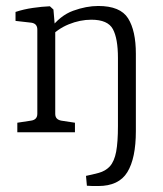

<svg xmlns="http://www.w3.org/2000/svg" viewBox="-20 -443 546 643"><path d="M309 180Q300 180 290.5 180Q281 180 271 179L268 146Q288 142 310.5 136Q333 130 348 114Q363 97 369 65Q375 33 375 -21V-249Q375 -314 358 -345.5Q341 -377 286 -377Q248 -377 210 -361.5Q172 -346 144 -315L147 -345Q181 -391 225 -407Q269 -423 309 -423Q383 -423 409 -381.5Q435 -340 435 -263V-4Q435 87 406.5 133.5Q378 180 309 180ZM38 0V-32L84 -39Q105 -42 105 -62V-344Q105 -364 85 -367L32 -373V-403Q59 -412 90 -416.5Q121 -421 147 -422L159 -411L165 -340V-62Q165 -52 170 -46.5Q175 -41 185 -39L231 -32V0Z"/></svg>

Font: Rasa Light
Style: Regular
Weight: 300
Designer: Anna Giedrys (Yrsa+Rasa design), David Brezina (Yrsa art-direction, Rasa art-direction, design)
Foundry: Rosetta Type Foundry
Version: Version 2.004